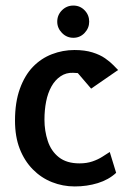

<svg xmlns="http://www.w3.org/2000/svg" viewBox="-20 -667 463 691"><path d="M249 4Q206 4 167 -11.5Q128 -27 98 -57.5Q68 -88 51 -131.5Q34 -175 34 -233Q34 -299 51.5 -347.5Q69 -396 98.5 -426.5Q128 -457 167 -472Q206 -487 248 -487Q285 -487 312.5 -478.5Q340 -470 358.5 -457Q377 -444 388.5 -432Q400 -420 405 -415L308 -348L260 -404L243 -405Q218 -406 198 -392.5Q178 -379 165 -355.5Q152 -332 146 -301.5Q140 -271 140 -236Q140 -196 152 -159.5Q164 -123 192 -101Q220 -79 266 -79Q292 -79 312.5 -86Q333 -93 348.5 -103Q364 -113 375 -120L398 -45Q371 -20 332 -8Q293 4 249 4ZM244 -531Q220 -531 203 -548.5Q186 -566 186 -589Q186 -613 203 -630Q220 -647 244 -647Q268 -647 284.5 -630Q301 -613 301 -589Q301 -566 284.5 -548.5Q268 -531 244 -531Z"/></svg>

Font: Kreon Medium
Style: Regular
Weight: 500
Version: Version 2.002